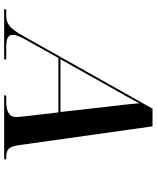

<svg xmlns="http://www.w3.org/2000/svg" viewBox="65 -819 754 924"><g transform="rotate(90 442.0 -357.0)"><path d="M24 0H265L267 -10H206C166 -10 148 -19 148 -41C148 -55 153 -72 170 -102L259 -261H521L541 -88C542 -79 543 -66 543 -55C543 -25 517 -10 468 -10H440L438 0H746L748 -10H738C698 -10 685 -22 678 -75L588 -714H503L151 -88C115 -24 92 -10 55 -10H26ZM389 -492C422 -551 457 -610 477 -651C480 -609 488 -542 495 -483L519 -271H265Z"/></g></svg>

Font: Noto Serif Display SemiBold
Style: Italic
Weight: 600
Italic angle: -12°
Designer: Monotype Design Team
Foundry: Monotype Imaging Inc.
Version: Version 2.009